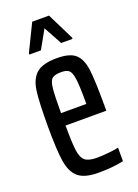

<svg xmlns="http://www.w3.org/2000/svg" viewBox="-137 -761 594 828"><g transform="rotate(-20 159.5 -347.0)"><path d="M290 -232H103Q103 -151 108 -116Q113 -81 129.5 -68Q146 -55 184 -55Q204 -55 235.5 -58Q267 -61 283 -65V-3Q234 8 168 8Q105 8 76 -16Q47 -40 38.5 -92.5Q30 -145 30 -254Q30 -366 37 -417Q44 -468 72.5 -493Q101 -518 167 -518Q226 -518 251.5 -495Q277 -472 283.5 -421Q290 -370 290 -255ZM103 -289H219V-304Q219 -374 214.5 -405Q210 -436 199 -445.5Q188 -455 164 -455Q134 -455 122 -445Q110 -435 106.5 -402.5Q103 -370 103 -289ZM61 -573V-579L121 -702H198L259 -579V-573H207L161 -657L114 -573Z"/></g></svg>

Font: Saira Ultra Condensed Medium
Style: Regular
Weight: 500
Width: 1
Designer: Hector Gatti with collaboration of the Omnibus-Type team
Foundry: Omnibus-Type
Version: Version 1.001; ttfautohint (v1.8)